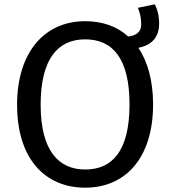

<svg xmlns="http://www.w3.org/2000/svg" viewBox="-20 -855 799 888"><path d="M716 -746C716 -785 707 -814 696 -835L618 -819C626 -797 633 -778 633 -741C633 -711 615 -691 573 -686C522 -733 453 -757 374 -757C188 -757 59 -616 59 -370C59 -121 188 13 374 13C561 13 688 -125 688 -372C688 -482 663 -570 620 -634C683 -646 716 -684 716 -746ZM374 -71C253 -71 168 -156 168 -370C168 -585 249 -673 374 -673C501 -673 579 -585 579 -372C579 -156 499 -71 374 -71Z"/></svg>

Font: Glow Sans SC Normal Medium
Style: Regular
Weight: 600
Designer: Ryoko NISHIZUKA (kana, bopomofo & ideographs); Paul D. Hunt (Latin, Greek & Cyrillic); Sandoll Communications, Soo-young
Version: Version 0.93